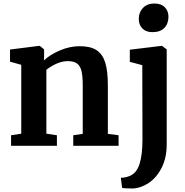

<svg xmlns="http://www.w3.org/2000/svg" viewBox="-20 -830 1051 1093"><path d="M101 -461 37 -479V-548L203 -569H206L231 -549V-510L230 -486Q265 -519 321 -543Q377 -567 434 -567Q495 -567 529.5 -544.5Q564 -522 579 -474Q594 -426 594 -344V-68L655 -60V0H397V-60L451 -68V-344Q451 -396 444 -425.5Q437 -455 418.5 -468.5Q400 -482 366 -482Q309 -482 244 -433V-69L304 -60V0H43V-60L101 -69ZM770 -722Q770 -760 794 -785Q818 -810 858 -810Q898 -810 918.5 -788.5Q939 -767 939 -735Q939 -695 915.5 -671Q892 -647 848 -647H847Q811 -647 790.5 -668Q770 -689 770 -722ZM719 -547 900 -569H902L929 -549V-9Q929 69 900 125.5Q871 182 826.5 211.5Q782 241 736 243Q686 243 675 239L668 182Q694 182 720 171Q758 155 774.5 103Q791 51 791 -37L790 -459L719 -478Z"/></svg>

Font: Koeln Type Serif
Style: Bold
Weight: 700
Designer: Eben Sorkin
Foundry: Eben Sorkin
Version: Version 2.002